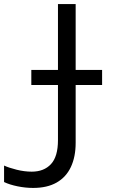

<svg xmlns="http://www.w3.org/2000/svg" viewBox="-41 -734 624 944"><path d="M122 190Q84 190 45 182Q6 174 -21 161V80Q3 91 41 100.5Q79 110 115 110Q175 110 209.5 73Q244 36 244 -45V-714H331V-32Q331 37 307.5 87Q284 137 237.5 163.5Q191 190 122 190ZM113 -316V-390H461V-316Z"/></svg>

Font: Noto Sans Mono SemiCondensed
Style: Regular
Weight: 400
Width: 4
Designer: Monotype Design Team
Foundry: Monotype Imaging Inc.
Version: Version 2.010